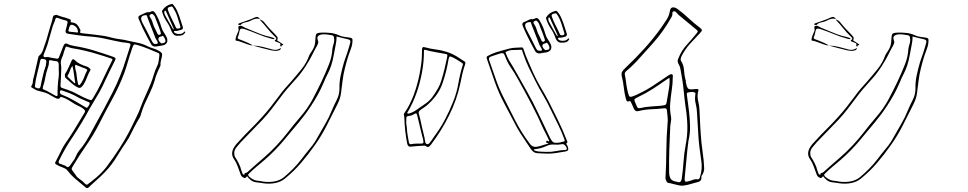

<svg xmlns="http://www.w3.org/2000/svg" viewBox="-20 -883 5040 1000"><path d="M908 -697Q895 -695 886.5 -702Q878 -709 873 -721Q864 -747 849 -769Q834 -791 826 -816Q825 -820 824 -822.5Q823 -825 825 -828Q841 -854 872 -862Q877 -864 880 -861Q883 -858 885 -855Q895 -843 901.5 -829Q908 -815 913 -801Q918 -787 922.5 -772Q927 -757 932 -743Q935 -730 924 -728Q916 -726 908 -723.5Q900 -721 892 -722Q891 -722 889 -722Q887 -722 886 -719Q886 -715 889 -713Q897 -706 912.5 -706Q928 -706 935 -713Q937 -715 938.5 -717.5Q940 -720 943 -718Q946 -716 944.5 -713.5Q943 -711 941 -709Q933 -696 908 -697ZM907 -734Q924 -734 918 -750Q914 -762 910.5 -774Q907 -786 903 -798Q896 -820 882 -842Q878 -850 872.5 -849Q867 -848 861 -846Q850 -842 855 -830Q863 -807 874.5 -785Q886 -763 896 -740Q898 -734 907 -734ZM882 -730H884V-735Q874 -758 864 -780.5Q854 -803 844 -825Q842 -829 839 -827Q836 -827 836 -822Q835 -816 837 -810.5Q839 -805 842 -800Q852 -782 862 -764.5Q872 -747 882 -730ZM747 -820Q753 -818 757 -819.5Q761 -821 765 -822Q774 -827 779.5 -824Q785 -821 790 -813Q809 -781 820 -743Q824 -728 832.5 -715.5Q841 -703 848 -689Q855 -673 849 -661Q843 -649 825 -646Q818 -645 809.5 -643.5Q801 -642 793 -641Q775 -638 767 -653Q756 -673 745 -693.5Q734 -714 724 -735Q713 -759 702 -785Q697 -798 709 -803Q720 -808 729 -812.5Q738 -817 747 -820ZM818 -709Q817 -712 816.5 -715Q816 -718 815 -721Q810 -735 804.5 -750Q799 -765 793 -779Q790 -786 788 -793Q786 -800 780 -805Q775 -812 768 -810Q754 -805 761 -794Q769 -784 773 -771Q777 -758 781 -747Q786 -737 791 -726.5Q796 -716 801 -706Q803 -702 806 -701.5Q809 -701 812 -702Q818 -704 818 -709ZM274 -806Q283 -802 292.5 -799Q302 -796 312 -793Q319 -792 325 -789.5Q331 -787 337 -785Q342 -784 346 -782Q350 -780 348 -772Q347 -768 350.5 -767Q354 -766 357 -766Q372 -764 381 -755Q390 -746 396 -732Q400 -726 399 -722Q395 -715 398 -713Q401 -711 407 -710Q434 -707 461 -704Q488 -701 515 -697Q530 -695 545 -691Q560 -687 574 -684Q592 -680 610 -678Q628 -676 646 -671Q672 -665 698 -660Q724 -655 749 -642Q763 -635 779 -630.5Q795 -626 808 -618Q820 -611 823 -605.5Q826 -600 823 -587Q821 -577 818 -566Q815 -555 816 -543Q816 -541 814 -537Q805 -519 797.5 -500.5Q790 -482 785 -462Q775 -429 760 -398.5Q745 -368 731 -336Q727 -325 722.5 -313.5Q718 -302 715 -291Q713 -281 708 -271.5Q703 -262 697 -253Q688 -238 680.5 -223Q673 -208 665 -192Q652 -164 635 -139.5Q618 -115 602 -89Q589 -67 575.5 -47Q562 -27 546 -8Q527 14 505.5 34.5Q484 55 461 75Q456 79 451.5 83.5Q447 88 442 93Q434 100 427 94Q403 73 378 53Q353 33 333 7Q327 -1 319.5 -5Q312 -9 304 -12Q286 -18 272 -27Q264 -32 269 -40Q277 -56 285.5 -71.5Q294 -87 301 -103Q309 -119 318.5 -133.5Q328 -148 338 -162Q360 -195 380 -229Q400 -263 421 -297Q426 -306 418 -313Q407 -323 393.5 -329Q380 -335 368 -342Q353 -352 338 -361Q323 -370 306 -376Q302 -378 298.5 -378.5Q295 -379 293 -375Q289 -368 283 -368.5Q277 -369 272 -371Q265 -375 258 -378.5Q251 -382 245 -386Q230 -396 213.5 -401Q197 -406 180 -410Q170 -412 162.5 -417Q155 -422 147 -426Q139 -430 145 -438Q150 -445 150.5 -452.5Q151 -460 152 -467Q160 -496 166 -525.5Q172 -555 179 -583Q180 -585 180.5 -588Q181 -591 183 -592Q198 -604 203.5 -621.5Q209 -639 215 -655Q223 -677 228.5 -698.5Q234 -720 241 -742Q245 -755 249 -767.5Q253 -780 255 -793Q257 -801 262 -803Q267 -805 274 -806ZM791 -654Q806 -653 800 -667Q796 -674 792 -680.5Q788 -687 786 -694Q776 -719 767 -743Q758 -767 748 -792Q747 -796 745.5 -800.5Q744 -805 737 -804Q706 -801 719 -771Q721 -767 722 -764Q735 -741 747 -717Q759 -693 771 -669Q774 -663 778.5 -658Q783 -653 791 -654ZM332 -766Q332 -774 324 -776Q314 -778 303.5 -781.5Q293 -785 282 -789Q270 -794 268 -782Q266 -773 262 -765Q258 -757 255 -748Q248 -723 241 -699Q234 -675 227 -650Q223 -637 218 -625Q213 -613 208 -600Q205 -593 207.5 -588.5Q210 -584 217 -585Q225 -587 233 -585.5Q241 -584 248 -582Q268 -579 275.5 -577.5Q283 -576 286.5 -583Q290 -590 298 -612Q302 -621 305 -630.5Q308 -640 313 -649Q319 -660 330 -655Q339 -650 349 -647.5Q359 -645 369 -643Q421 -635 471 -619.5Q521 -604 570 -587Q580 -583 581.5 -579.5Q583 -576 578 -566Q565 -541 553 -516Q541 -491 529 -466Q522 -451 515 -436Q508 -421 500 -407Q487 -385 474 -363Q461 -341 448 -319Q428 -282 406.5 -246Q385 -210 362 -175Q320 -114 287 -46Q282 -34 292 -30Q297 -29 302 -27Q307 -25 311 -23Q319 -22 325.5 -16Q332 -10 339 -15Q345 -20 349 -27Q353 -34 358 -40Q369 -53 375 -68.5Q381 -84 391 -97Q411 -120 427 -145.5Q443 -171 457 -198Q473 -227 489 -256.5Q505 -286 521 -315Q544 -358 566 -401Q588 -444 606 -489Q622 -528 634 -567.5Q646 -607 659 -646Q662 -655 652 -658Q642 -660 633 -661Q624 -662 615 -663Q573 -671 531.5 -680.5Q490 -690 446 -693Q418 -695 390.5 -699Q363 -703 335 -707Q318 -710 322 -725Q325 -736 327.5 -746Q330 -756 332 -766ZM380 -714Q387 -712 386 -719Q385 -736 371 -747Q357 -756 350 -753.5Q343 -751 339 -735Q339 -732 337 -726Q334 -720 342 -718Q352 -717 361 -716Q370 -715 380 -714ZM842 -669Q842 -677 835.5 -687.5Q829 -698 826 -696Q821 -693 814 -691.5Q807 -690 805 -681Q804 -674 811.5 -665Q819 -656 824 -657Q830 -659 835.5 -660.5Q841 -662 842 -669ZM810 -593Q811 -601 808.5 -604Q806 -607 802 -608Q777 -619 750.5 -629.5Q724 -640 698 -648Q682 -653 678 -650.5Q674 -648 668 -631Q667 -628 666 -624.5Q665 -621 664 -618Q654 -590 646 -561.5Q638 -533 628 -505Q602 -435 566 -369.5Q530 -304 496 -237Q467 -180 430.5 -127.5Q394 -75 361 -20Q353 -7 353 -3Q353 1 362 12Q366 18 368 20Q373 26 376.5 32Q380 38 386 43Q395 50 404 56.5Q413 63 420 71Q428 79 432 79Q436 79 444 71Q449 68 453.5 64.5Q458 61 462 57Q501 28 531 -9Q569 -59 602.5 -111Q636 -163 664 -219Q677 -247 691 -274.5Q705 -302 715 -331Q726 -360 739.5 -389Q753 -418 765 -447Q774 -470 781 -494Q788 -518 799 -540Q805 -552 806.5 -566.5Q808 -581 810 -593ZM328 -640Q324 -641 323 -639Q322 -637 321 -635Q320 -631 318 -626Q316 -621 314 -616Q310 -598 302 -580.5Q294 -563 298 -543Q299 -538 299 -533Q299 -528 299 -523Q298 -502 297.5 -481Q297 -460 295 -439Q294 -428 303 -425Q310 -423 316.5 -420.5Q323 -418 330 -416Q359 -406 386 -391Q413 -376 441 -365Q453 -361 455.5 -361.5Q458 -362 465 -373Q488 -410 506.5 -449.5Q525 -489 544 -528Q549 -537 553.5 -546.5Q558 -556 563 -566Q565 -569 565.5 -572.5Q566 -576 560 -578Q542 -584 524 -590Q506 -596 488 -601Q424 -621 361 -631Q353 -632 344.5 -635Q336 -638 328 -640ZM221 -558Q221 -560 221.5 -561.5Q222 -563 221 -565Q220 -572 215 -573.5Q210 -575 205 -576Q201 -576 196.5 -576Q192 -576 190 -569Q183 -536 174.5 -503.5Q166 -471 162 -437Q161 -429 166 -427Q171 -425 176 -423Q188 -420 191 -432Q194 -449 198 -465.5Q202 -482 206 -499Q209 -514 214.5 -528Q220 -542 221 -558ZM318 -493Q318 -493 318 -495Q318 -497 319 -498Q330 -515 337.5 -532.5Q345 -550 353 -567Q359 -580 368 -571Q381 -558 397 -550Q413 -542 430 -537Q435 -536 439 -533Q443 -530 447 -527Q454 -522 450 -516Q442 -503 437 -489.5Q432 -476 426 -463Q422 -456 419 -449.5Q416 -443 411 -437Q403 -427 397 -425.5Q391 -424 380 -430Q364 -439 350 -452Q336 -465 322 -477Q317 -481 318 -493ZM286 -520V-546Q286 -565 268 -565Q263 -565 257 -566.5Q251 -568 246 -569Q233 -572 235 -560Q235 -551 233 -542.5Q231 -534 228 -526Q220 -504 216 -479.5Q212 -455 204 -432Q203 -428 202.5 -423Q202 -418 209 -416Q225 -410 239.5 -401Q254 -392 270 -384Q280 -379 280 -390Q279 -402 280 -414Q281 -426 281 -437Q282 -457 285 -477.5Q288 -498 286 -520ZM373 -546Q370 -539 371 -533.5Q372 -528 373 -522Q378 -506 379.5 -488Q381 -470 385 -453Q386 -449 386.5 -445Q387 -441 391 -440Q396 -439 397.5 -443Q399 -447 402 -449Q404 -451 404.5 -453Q405 -455 406 -456Q415 -470 420 -485Q425 -500 433 -514Q437 -519 430 -523Q427 -525 423.5 -526.5Q420 -528 416 -529Q406 -533 395 -537.5Q384 -542 373 -546ZM357 -540Q348 -528 344 -514.5Q340 -501 332 -489Q330 -485 333 -483Q342 -474 351 -465.5Q360 -457 369 -449Q371 -451 372 -451Q368 -473 365.5 -495.5Q363 -518 357 -540ZM292 -404Q291 -395 302 -390Q336 -377 366.5 -359Q397 -341 428 -323Q433 -321 433 -321Q438 -326 442 -332Q446 -338 447 -345Q448 -349 443 -350.5Q438 -352 435 -354Q422 -360 408.5 -365.5Q395 -371 383 -378Q364 -389 344 -397Q324 -405 303 -412Q292 -415 292 -404Z M1307 -792Q1318 -797 1324.5 -793Q1331 -789 1334 -783L1336 -782Q1336 -782 1336 -782Q1336 -782 1335 -781Q1347 -777 1353.5 -770Q1360 -763 1365 -756Q1376 -742 1389.5 -728.5Q1403 -715 1416 -701Q1421 -696 1424.5 -690.5Q1428 -685 1425 -677Q1422 -671 1430 -668Q1438 -665 1442 -660Q1444 -659 1447.5 -657Q1451 -655 1453 -653Q1458 -649 1452 -648Q1446 -647 1447 -644Q1447 -640 1442 -641Q1438 -644 1440 -649Q1442 -657 1434.5 -659.5Q1427 -662 1420 -665Q1416 -667 1412.5 -668.5Q1409 -670 1413 -674Q1421 -680 1418 -685Q1415 -690 1410 -694Q1389 -714 1372 -735.5Q1355 -757 1335 -778Q1334 -779 1335 -781L1334 -783Q1320 -788 1308 -784.5Q1296 -781 1285 -775Q1273 -769 1258 -766.5Q1243 -764 1234 -754Q1233 -753 1228 -753Q1223 -753 1221 -755Q1219 -757 1221.5 -759Q1224 -761 1227 -762Q1247 -769 1267.5 -776Q1288 -783 1307 -792ZM1296 -646Q1287 -646 1269.5 -652Q1252 -658 1235.5 -664.5Q1219 -671 1211 -671Q1205 -672 1207 -679Q1208 -690 1213 -701Q1218 -712 1222 -722Q1224 -730 1221.5 -738.5Q1219 -747 1231 -749Q1237 -750 1246.5 -744Q1256 -738 1265 -735Q1291 -725 1315 -714.5Q1339 -704 1366 -696Q1377 -693 1389 -690.5Q1401 -688 1411 -682Q1407 -678 1403 -679Q1399 -680 1395 -681Q1357 -691 1322.5 -705.5Q1288 -720 1252 -732Q1241 -735 1235.5 -733.5Q1230 -732 1228 -723Q1226 -716 1224.5 -707.5Q1223 -699 1219 -691Q1215 -683 1224 -679Q1233 -675 1243 -672Q1254 -668 1272.5 -659.5Q1291 -651 1296 -646ZM1267 35Q1263 38 1260.5 41.5Q1258 45 1253 44Q1243 41 1238.5 35Q1234 29 1232 22Q1225 3 1218 -16.5Q1211 -36 1199 -54Q1189 -68 1189 -82.5Q1189 -97 1196 -110Q1202 -122 1211.5 -133Q1221 -144 1231 -154Q1257 -183 1286 -211.5Q1315 -240 1341 -269Q1367 -297 1389.5 -326Q1412 -355 1434 -384Q1448 -404 1464 -422Q1480 -440 1496 -458Q1524 -490 1550.5 -523Q1577 -556 1590 -593Q1593 -601 1599 -609Q1605 -617 1609 -625Q1619 -642 1621 -659.5Q1623 -677 1624 -694Q1625 -705 1630.5 -708.5Q1636 -712 1650 -713Q1676 -714 1700.5 -711.5Q1725 -709 1748 -698Q1759 -693 1773.5 -691Q1788 -689 1802 -687Q1817 -685 1816 -674Q1816 -652 1808.5 -631.5Q1801 -611 1794 -591Q1784 -559 1776 -526.5Q1768 -494 1764 -461Q1760 -431 1756.5 -401Q1753 -371 1738 -341Q1710 -286 1682.5 -231Q1655 -176 1617 -123Q1585 -78 1548 -34.5Q1511 9 1464 47Q1444 64 1415 70Q1386 76 1354 72Q1345 70 1336 69Q1327 68 1318 67Q1299 65 1287.5 56Q1276 47 1267 35ZM1200 -86Q1201 -79 1201 -75Q1201 -71 1204 -66Q1215 -49 1224 -31Q1233 -13 1237 5Q1239 9 1240.5 13.5Q1242 18 1244 23Q1246 26 1249.5 27Q1253 28 1253 25Q1253 19 1258.5 18Q1264 17 1268 14Q1290 -6 1312.5 -25.5Q1335 -45 1358 -65Q1391 -94 1420.5 -125.5Q1450 -157 1475 -189Q1509 -233 1545.5 -275.5Q1582 -318 1607 -364Q1631 -409 1653 -455Q1675 -501 1693 -547Q1701 -567 1705.5 -587Q1710 -607 1711 -627Q1713 -641 1717.5 -655Q1722 -669 1720 -683Q1720 -689 1717.5 -694Q1715 -699 1706 -700Q1694 -702 1682.5 -703.5Q1671 -705 1659 -704Q1633 -701 1633 -684Q1634 -677 1636.5 -670.5Q1639 -664 1637 -658Q1633 -647 1626 -635.5Q1619 -624 1614 -613Q1595 -573 1569.5 -534Q1544 -495 1510 -459Q1491 -438 1473.5 -417.5Q1456 -397 1440 -375Q1418 -345 1395 -315.5Q1372 -286 1346 -258Q1318 -229 1289.5 -199.5Q1261 -170 1233 -141Q1221 -128 1210.5 -114.5Q1200 -101 1200 -86ZM1733 -693Q1733 -670 1729 -653Q1723 -625 1718.5 -597.5Q1714 -570 1705 -542Q1698 -520 1686.5 -498Q1675 -476 1666 -453Q1653 -422 1636 -391Q1619 -360 1599 -330Q1571 -287 1537 -246.5Q1503 -206 1469 -165Q1445 -135 1417 -106Q1389 -77 1358 -50Q1338 -33 1317 -15.5Q1296 2 1278 20Q1276 22 1274 24Q1272 26 1273 30Q1276 38 1291.5 47.5Q1307 57 1320 58Q1328 59 1336.5 60Q1345 61 1352 63Q1384 67 1411.5 61.5Q1439 56 1460 39Q1486 17 1509 -6.5Q1532 -30 1551 -55Q1572 -83 1595 -110.5Q1618 -138 1634 -168Q1653 -202 1673 -236Q1693 -270 1707 -305Q1719 -334 1733.5 -362Q1748 -390 1748 -421Q1747 -456 1754.5 -491Q1762 -526 1772 -560Q1780 -583 1788 -606.5Q1796 -630 1802 -653Q1807 -668 1803 -673Q1799 -678 1778 -682Q1767 -684 1756 -687Q1745 -690 1733 -693ZM1296 -646Q1324 -645 1349.5 -638.5Q1375 -632 1400 -625Q1425 -619 1443 -634Q1442 -624 1435 -621.5Q1428 -619 1419 -618Q1406 -618 1392 -621Q1368 -627 1344 -633Q1320 -639 1296 -646Z M2908 -661Q2883 -658 2873 -686Q2864 -712 2849 -734Q2834 -756 2826 -781Q2825 -784 2824 -787Q2823 -790 2825 -793Q2840 -818 2872 -826Q2877 -828 2880 -825Q2883 -822 2885 -820Q2895 -808 2901.5 -794Q2908 -780 2913 -766Q2918 -752 2922.5 -737Q2927 -722 2932 -708Q2935 -696 2924 -692Q2916 -690 2908 -688Q2900 -686 2892 -687Q2887 -687 2886 -684Q2886 -680 2889 -677Q2897 -670 2912.5 -670.5Q2928 -671 2935 -678Q2937 -680 2938.5 -682Q2940 -684 2943 -682Q2946 -681 2944.5 -678Q2943 -675 2941 -673Q2933 -660 2908 -661ZM2907 -699Q2924 -699 2918 -715Q2914 -727 2910.5 -739Q2907 -751 2903 -763Q2895 -787 2882 -807Q2878 -814 2872.5 -813.5Q2867 -813 2861 -811Q2849 -807 2855 -794Q2863 -771 2874.5 -749.5Q2886 -728 2896 -705Q2898 -701 2900.5 -700Q2903 -699 2907 -699ZM2882 -694Q2882 -694 2882.5 -694.5Q2883 -695 2884 -695V-700Q2874 -723 2864 -745Q2854 -767 2844 -789Q2842 -793 2839 -792Q2836 -791 2836 -787Q2835 -776 2842 -765Q2860 -731 2882 -694ZM2747 -784Q2753 -782 2757 -783.5Q2761 -785 2765 -786Q2774 -791 2779.5 -788Q2785 -785 2790 -777Q2810 -744 2820 -707Q2824 -692 2832.5 -679.5Q2841 -667 2848 -653Q2855 -637 2849 -625.5Q2843 -614 2825 -610Q2818 -609 2809.5 -608Q2801 -607 2793 -605Q2775 -603 2767 -617Q2756 -637 2745 -658Q2734 -679 2724 -700Q2718 -712 2712.5 -724.5Q2707 -737 2702 -749Q2697 -763 2709 -768Q2720 -772 2729 -777Q2738 -782 2747 -784ZM2818 -673Q2817 -681 2815 -685Q2810 -700 2804.5 -714.5Q2799 -729 2793 -743Q2790 -750 2788 -757Q2786 -764 2780 -770Q2778 -772 2775.5 -774.5Q2773 -777 2768 -775Q2753 -769 2761 -759Q2769 -748 2773 -735.5Q2777 -723 2781 -712Q2786 -702 2791 -691.5Q2796 -681 2801 -670Q2805 -664 2812 -666Q2818 -668 2818 -673ZM2791 -619Q2808 -616 2800 -631Q2796 -638 2792 -645Q2788 -652 2786 -659Q2776 -683 2767 -707.5Q2758 -732 2748 -756Q2747 -761 2745.5 -765Q2744 -769 2737 -768Q2706 -765 2719 -736Q2720 -733 2722 -729Q2735 -705 2747 -681Q2759 -657 2771 -633Q2774 -627 2778.5 -622.5Q2783 -618 2791 -619ZM2842 -633Q2842 -642 2835.5 -652Q2829 -662 2826 -660Q2821 -657 2814 -655.5Q2807 -654 2805 -646Q2804 -639 2811.5 -630Q2819 -621 2824 -622Q2830 -623 2835.5 -624.5Q2841 -626 2842 -633ZM2083 -288Q2084 -289 2084.5 -291Q2085 -293 2086 -294Q2101 -315 2112.5 -338Q2124 -361 2134 -386Q2162 -461 2173 -544Q2176 -564 2177 -584Q2178 -604 2178 -624Q2178 -642 2192 -637Q2220 -629 2249 -625.5Q2278 -622 2306 -613Q2323 -608 2340 -599.5Q2357 -591 2373 -580Q2379 -576 2385 -572Q2391 -568 2398 -564Q2406 -560 2403 -549Q2394 -524 2388 -498Q2382 -472 2377 -446Q2359 -362 2320 -284Q2300 -243 2276 -204.5Q2252 -166 2225 -130Q2219 -122 2213 -118.5Q2207 -115 2198 -122Q2194 -125 2190 -124.5Q2186 -124 2182 -124Q2166 -123 2150 -122Q2134 -121 2118 -119Q2105 -118 2101 -134Q2088 -200 2086 -269Q2086 -274 2085 -278.5Q2084 -283 2083 -288ZM2826 -83Q2814 -84 2802.5 -84Q2791 -84 2779 -85Q2767 -86 2759 -92Q2751 -98 2744 -108Q2727 -135 2708.5 -161.5Q2690 -188 2674 -216Q2657 -247 2641 -278.5Q2625 -310 2608 -341Q2578 -397 2557 -456.5Q2536 -516 2516 -576Q2513 -584 2516 -588Q2519 -592 2523 -593Q2533 -598 2542.5 -602.5Q2552 -607 2562 -610Q2580 -615 2597.5 -620.5Q2615 -626 2633 -630Q2649 -634 2665.5 -634.5Q2682 -635 2698 -636Q2703 -636 2704.5 -632.5Q2706 -629 2707 -626Q2717 -595 2730.5 -564.5Q2744 -534 2757 -504Q2775 -464 2797 -427Q2819 -390 2839 -352Q2863 -304 2887 -255.5Q2911 -207 2930 -157Q2932 -153 2934.5 -147Q2937 -141 2930 -136Q2928 -134 2931 -131Q2933 -127 2935 -124Q2937 -121 2938 -117Q2945 -97 2925 -94Q2900 -90 2875.5 -86Q2851 -82 2826 -83ZM2668 -623Q2655 -623 2642.5 -622Q2630 -621 2617 -614Q2615 -613 2614 -612Q2613 -611 2614 -607Q2618 -598 2621.5 -589Q2625 -580 2630 -571Q2655 -531 2678 -489.5Q2701 -448 2725 -406Q2757 -350 2785 -290Q2813 -230 2842 -171Q2854 -146 2863 -141.5Q2872 -137 2897 -141Q2902 -142 2905.5 -143.5Q2909 -145 2913 -145Q2921 -146 2921 -149.5Q2921 -153 2919 -159Q2905 -197 2887 -233.5Q2869 -270 2851 -307Q2832 -348 2809.5 -386Q2787 -424 2767 -464Q2750 -497 2734 -531Q2718 -565 2706 -600Q2701 -615 2699.5 -619.5Q2698 -624 2693.5 -624Q2689 -624 2675 -623ZM2188 -616Q2188 -588 2185.5 -560.5Q2183 -533 2178 -507Q2168 -452 2150 -400.5Q2132 -349 2105 -302Q2104 -300 2102 -297.5Q2100 -295 2102 -293Q2104 -290 2111 -292Q2132 -298 2151 -312Q2174 -328 2196.5 -343.5Q2219 -359 2235 -382Q2249 -402 2260.5 -421.5Q2272 -441 2279 -465Q2288 -494 2295 -523Q2302 -552 2308 -581Q2311 -595 2309.5 -598Q2308 -601 2295 -603Q2270 -608 2245.5 -612Q2221 -616 2197 -623Q2186 -626 2188 -616ZM2841 -149Q2834 -164 2826.5 -179.5Q2819 -195 2811 -210Q2781 -278 2747 -343Q2713 -408 2677 -472Q2660 -503 2640.5 -531.5Q2621 -560 2609 -594Q2605 -604 2600 -605.5Q2595 -607 2587 -605Q2574 -601 2561.5 -597Q2549 -593 2536 -588Q2523 -584 2528 -569Q2545 -522 2561 -474.5Q2577 -427 2599 -383Q2631 -319 2663.5 -255.5Q2696 -192 2739 -135Q2752 -117 2771 -118Q2788 -120 2803.5 -125.5Q2819 -131 2837 -135Q2833 -138 2828 -139Q2823 -140 2825 -146Q2828 -153 2832.5 -149Q2837 -145 2841 -149ZM2326 -589Q2322 -589 2320 -586.5Q2318 -584 2316 -573Q2306 -512 2286 -453Q2275 -420 2256 -392.5Q2237 -365 2212 -342Q2202 -332 2189.5 -324Q2177 -316 2166 -307Q2159 -300 2161 -292Q2164 -281 2167 -270Q2170 -259 2172 -248Q2177 -222 2184 -195.5Q2191 -169 2195 -143Q2197 -134 2204 -132.5Q2211 -131 2217 -138Q2224 -146 2230 -155Q2236 -164 2242 -173Q2273 -214 2297 -259.5Q2321 -305 2340 -353Q2359 -400 2367.5 -449.5Q2376 -499 2391 -547Q2392 -552 2385 -556Q2376 -562 2367 -568Q2358 -574 2348 -579Q2343 -582 2337 -584.5Q2331 -587 2326 -589ZM2096 -252Q2095 -245 2096.5 -236Q2098 -227 2099 -217Q2100 -198 2103 -179Q2106 -160 2110 -140Q2113 -131 2121 -132Q2135 -135 2148.5 -135Q2162 -135 2175 -135Q2188 -135 2185 -149Q2184 -156 2182 -163.5Q2180 -171 2178 -178Q2171 -205 2165 -232Q2159 -259 2152 -286Q2149 -295 2141 -291Q2135 -287 2128.5 -284Q2122 -281 2114 -280Q2098 -278 2097 -273.5Q2096 -269 2096 -252ZM2760 -105Q2762 -100 2764.5 -99Q2767 -98 2770 -97Q2784 -93 2798 -93Q2812 -93 2826 -92Q2851 -91 2875 -96Q2899 -101 2924 -102Q2933 -102 2932 -109Q2931 -118 2923 -126Q2915 -134 2907 -132Q2887 -128 2866 -130Q2845 -132 2825 -122Q2810 -115 2793.5 -111Q2777 -107 2760 -105Z M3615 -402Q3611 -378 3616.5 -356Q3622 -334 3623 -312Q3625 -276 3626.5 -240Q3628 -204 3631 -169Q3633 -138 3637.5 -107.5Q3642 -77 3645 -47Q3647 -26 3647.5 -6Q3648 14 3634 33Q3633 34 3633 37Q3635 53 3626.5 59.5Q3618 66 3604 68Q3591 71 3577 75.5Q3563 80 3549 82Q3532 86 3515 82Q3498 78 3481 74Q3472 71 3462.5 70Q3453 69 3449 56Q3448 53 3447 50.5Q3446 48 3446 45Q3450 -26 3450.5 -98Q3451 -170 3457 -242Q3459 -258 3457 -273.5Q3455 -289 3454 -305Q3454 -321 3438 -319Q3406 -315 3373 -314Q3340 -313 3308 -305Q3289 -299 3281 -318Q3278 -326 3274 -334Q3270 -342 3267 -349Q3263 -359 3258 -356Q3246 -352 3243.5 -358Q3241 -364 3239 -371Q3232 -399 3229 -427Q3226 -455 3219 -483Q3215 -500 3220 -509Q3225 -518 3237 -529Q3289 -578 3337 -631Q3385 -684 3426 -742Q3440 -762 3452.5 -781.5Q3465 -801 3469 -826Q3472 -843 3483.5 -844.5Q3495 -846 3509 -836Q3539 -814 3566.5 -788Q3594 -762 3625 -739Q3634 -732 3635.5 -727Q3637 -722 3627 -712Q3600 -684 3573.5 -654.5Q3547 -625 3529 -589Q3527 -584 3525.5 -577.5Q3524 -571 3527 -566Q3541 -544 3542.5 -518.5Q3544 -493 3550 -469Q3552 -466 3552 -462.5Q3552 -459 3552 -456Q3557 -428 3564.5 -421.5Q3572 -415 3598 -419Q3613 -421 3616.5 -417.5Q3620 -414 3615 -402ZM3507 64Q3527 73 3531 46Q3537 3 3540 -40.5Q3543 -84 3551 -127Q3561 -177 3560 -226Q3559 -275 3551 -324Q3545 -367 3541 -409.5Q3537 -452 3529 -495Q3526 -509 3524 -523Q3522 -537 3514 -550Q3509 -559 3509.5 -566Q3510 -573 3514 -581Q3529 -619 3556 -648.5Q3583 -678 3608 -709Q3613 -715 3614 -718.5Q3615 -722 3608 -728Q3585 -747 3562 -766Q3539 -785 3516 -804Q3510 -809 3504 -816.5Q3498 -824 3492 -824Q3481 -824 3482 -814Q3483 -804 3479 -797Q3458 -759 3433 -723.5Q3408 -688 3379 -656Q3345 -619 3312 -581.5Q3279 -544 3241 -512Q3233 -505 3234 -496Q3238 -477 3240.5 -456.5Q3243 -436 3247 -416Q3252 -394 3255.5 -385.5Q3259 -377 3268 -379Q3277 -381 3297 -390Q3302 -393 3307 -395Q3350 -415 3388 -441Q3426 -467 3464 -492Q3468 -494 3472.5 -496Q3477 -498 3481 -495Q3485 -493 3484.5 -489Q3484 -485 3484 -481Q3484 -447 3478.5 -412.5Q3473 -378 3470.5 -343.5Q3468 -309 3475 -274Q3477 -263 3474.5 -251Q3472 -239 3471 -227Q3468 -166 3466 -105.5Q3464 -45 3465 16Q3466 39 3474.5 50Q3483 61 3507 64ZM3467 -478Q3461 -474 3456.5 -471.5Q3452 -469 3448 -466Q3414 -442 3379 -419.5Q3344 -397 3306 -379Q3286 -370 3284.5 -364.5Q3283 -359 3293 -338Q3296 -332 3299 -325Q3302 -318 3314 -320Q3340 -326 3366.5 -328Q3393 -330 3419 -332Q3443 -334 3447.5 -338.5Q3452 -343 3455 -367Q3459 -394 3464 -421Q3469 -448 3467 -478ZM3566 -151Q3559 -99 3555 -50.5Q3551 -2 3546 45Q3545 59 3549 62Q3553 65 3566 61Q3578 58 3589.5 53.5Q3601 49 3614 51Q3619 51 3621.5 48Q3624 45 3625 41Q3640 -3 3632 -49Q3628 -78 3624 -107.5Q3620 -137 3618 -167Q3616 -200 3614 -233Q3612 -266 3610 -299Q3609 -321 3603.5 -342.5Q3598 -364 3601 -386Q3601 -391 3602 -395.5Q3603 -400 3597 -402Q3588 -405 3579 -404Q3570 -403 3562 -401Q3557 -399 3557 -394.5Q3557 -390 3558 -385Q3560 -366 3563 -347Q3566 -328 3568 -308Q3573 -268 3574 -228Q3575 -188 3566 -151Z M4307 -792Q4318 -797 4324.5 -793Q4331 -789 4334 -783L4336 -782Q4336 -782 4336 -782Q4336 -782 4335 -781Q4347 -777 4353.5 -770Q4360 -763 4365 -756Q4376 -742 4389.5 -728.5Q4403 -715 4416 -701Q4421 -696 4424.5 -690.5Q4428 -685 4425 -677Q4422 -671 4430 -668Q4438 -665 4442 -660Q4444 -659 4447.5 -657Q4451 -655 4453 -653Q4458 -649 4452 -648Q4446 -647 4447 -644Q4447 -640 4442 -641Q4438 -644 4440 -649Q4442 -657 4434.5 -659.5Q4427 -662 4420 -665Q4416 -667 4412.5 -668.5Q4409 -670 4413 -674Q4421 -680 4418 -685Q4415 -690 4410 -694Q4389 -714 4372 -735.5Q4355 -757 4335 -778Q4334 -779 4335 -781L4334 -783Q4320 -788 4308 -784.5Q4296 -781 4285 -775Q4273 -769 4258 -766.5Q4243 -764 4234 -754Q4233 -753 4228 -753Q4223 -753 4221 -755Q4219 -757 4221.5 -759Q4224 -761 4227 -762Q4247 -769 4267.5 -776Q4288 -783 4307 -792ZM4296 -646Q4287 -646 4269.5 -652Q4252 -658 4235.5 -664.5Q4219 -671 4211 -671Q4205 -672 4207 -679Q4208 -690 4213 -701Q4218 -712 4222 -722Q4224 -730 4221.5 -738.5Q4219 -747 4231 -749Q4237 -750 4246.5 -744Q4256 -738 4265 -735Q4291 -725 4315 -714.5Q4339 -704 4366 -696Q4377 -693 4389 -690.5Q4401 -688 4411 -682Q4407 -678 4403 -679Q4399 -680 4395 -681Q4357 -691 4322.5 -705.5Q4288 -720 4252 -732Q4241 -735 4235.5 -733.5Q4230 -732 4228 -723Q4226 -716 4224.5 -707.5Q4223 -699 4219 -691Q4215 -683 4224 -679Q4233 -675 4243 -672Q4254 -668 4272.5 -659.5Q4291 -651 4296 -646ZM4267 35Q4263 38 4260.5 41.5Q4258 45 4253 44Q4243 41 4238.5 35Q4234 29 4232 22Q4225 3 4218 -16.5Q4211 -36 4199 -54Q4189 -68 4189 -82.5Q4189 -97 4196 -110Q4202 -122 4211.5 -133Q4221 -144 4231 -154Q4257 -183 4286 -211.5Q4315 -240 4341 -269Q4367 -297 4389.5 -326Q4412 -355 4434 -384Q4448 -404 4464 -422Q4480 -440 4496 -458Q4524 -490 4550.5 -523Q4577 -556 4590 -593Q4593 -601 4599 -609Q4605 -617 4609 -625Q4619 -642 4621 -659.5Q4623 -677 4624 -694Q4625 -705 4630.5 -708.5Q4636 -712 4650 -713Q4676 -714 4700.5 -711.5Q4725 -709 4748 -698Q4759 -693 4773.5 -691Q4788 -689 4802 -687Q4817 -685 4816 -674Q4816 -652 4808.5 -631.5Q4801 -611 4794 -591Q4784 -559 4776 -526.5Q4768 -494 4764 -461Q4760 -431 4756.5 -401Q4753 -371 4738 -341Q4710 -286 4682.5 -231Q4655 -176 4617 -123Q4585 -78 4548 -34.5Q4511 9 4464 47Q4444 64 4415 70Q4386 76 4354 72Q4345 70 4336 69Q4327 68 4318 67Q4299 65 4287.5 56Q4276 47 4267 35ZM4200 -86Q4201 -79 4201 -75Q4201 -71 4204 -66Q4215 -49 4224 -31Q4233 -13 4237 5Q4239 9 4240.5 13.5Q4242 18 4244 23Q4246 26 4249.5 27Q4253 28 4253 25Q4253 19 4258.5 18Q4264 17 4268 14Q4290 -6 4312.5 -25.5Q4335 -45 4358 -65Q4391 -94 4420.5 -125.5Q4450 -157 4475 -189Q4509 -233 4545.5 -275.5Q4582 -318 4607 -364Q4631 -409 4653 -455Q4675 -501 4693 -547Q4701 -567 4705.5 -587Q4710 -607 4711 -627Q4713 -641 4717.5 -655Q4722 -669 4720 -683Q4720 -689 4717.5 -694Q4715 -699 4706 -700Q4694 -702 4682.5 -703.5Q4671 -705 4659 -704Q4633 -701 4633 -684Q4634 -677 4636.5 -670.5Q4639 -664 4637 -658Q4633 -647 4626 -635.5Q4619 -624 4614 -613Q4595 -573 4569.5 -534Q4544 -495 4510 -459Q4491 -438 4473.5 -417.5Q4456 -397 4440 -375Q4418 -345 4395 -315.5Q4372 -286 4346 -258Q4318 -229 4289.5 -199.5Q4261 -170 4233 -141Q4221 -128 4210.5 -114.5Q4200 -101 4200 -86ZM4733 -693Q4733 -670 4729 -653Q4723 -625 4718.5 -597.5Q4714 -570 4705 -542Q4698 -520 4686.5 -498Q4675 -476 4666 -453Q4653 -422 4636 -391Q4619 -360 4599 -330Q4571 -287 4537 -246.5Q4503 -206 4469 -165Q4445 -135 4417 -106Q4389 -77 4358 -50Q4338 -33 4317 -15.5Q4296 2 4278 20Q4276 22 4274 24Q4272 26 4273 30Q4276 38 4291.5 47.5Q4307 57 4320 58Q4328 59 4336.5 60Q4345 61 4352 63Q4384 67 4411.5 61.5Q4439 56 4460 39Q4486 17 4509 -6.5Q4532 -30 4551 -55Q4572 -83 4595 -110.5Q4618 -138 4634 -168Q4653 -202 4673 -236Q4693 -270 4707 -305Q4719 -334 4733.5 -362Q4748 -390 4748 -421Q4747 -456 4754.5 -491Q4762 -526 4772 -560Q4780 -583 4788 -606.5Q4796 -630 4802 -653Q4807 -668 4803 -673Q4799 -678 4778 -682Q4767 -684 4756 -687Q4745 -690 4733 -693ZM4296 -646Q4324 -645 4349.5 -638.5Q4375 -632 4400 -625Q4425 -619 4443 -634Q4442 -624 4435 -621.5Q4428 -619 4419 -618Q4406 -618 4392 -621Q4368 -627 4344 -633Q4320 -639 4296 -646Z"/></svg>

Font: Rock 3D
Style: Regular
Weight: 400
Version: Version 1.000